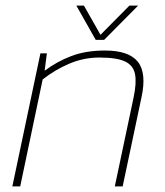

<svg xmlns="http://www.w3.org/2000/svg" viewBox="-20 -664 589 684"><path d="M321 -522 252 -644H279L338 -540L441 -644H472L351 -522ZM24 0 124 -474H147L139 -412Q183 -445 234.5 -464.5Q286 -484 354 -484Q439 -484 471 -444Q503 -404 484 -317L417 0H389L456 -317Q467 -369 461 -400Q455 -431 425.5 -445Q396 -459 334 -459Q278 -459 226.5 -437Q175 -415 132 -381L52 0Z"/></svg>

Font: Kanit Thin
Style: Italic
Weight: 250
Italic angle: -12°
Designer: Katatrad Team
Foundry: CadsonDemak
Version: Version 2.000; ttfautohint (v1.8.3)